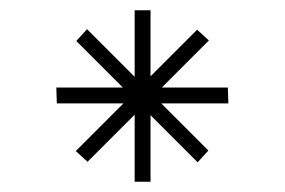

<svg xmlns="http://www.w3.org/2000/svg" viewBox="-20 -729 556 375"><path d="M243 -709V-579L150 -672L129 -649L220 -558H90L91 -527H221L128 -434L151 -413L243 -505V-374H274V-504L366 -412L387 -435L295 -527H426L425 -558H296L388 -650L365 -671L274 -580V-709Z"/></svg>

Font: Grotesk 01 Extrafine
Style: Bold
Weight: 400
Designer: Frank Adebiaye, contributions by Jérémy Landes, Ariel Martín Pérez
Foundry: Velvetyne Type Foundry
Version: Version 3.000;Glyphs 3.1.2 (3150)